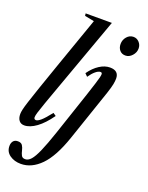

<svg xmlns="http://www.w3.org/2000/svg" viewBox="-190 -904 960 1249"><g transform="rotate(20 290.0 -279.0)"><path d="M51.5 10.5Q28 10.5 15.2 -5.8Q2.5 -22 2.5 -50Q2.5 -63 6.8 -82.5Q11 -102 23.8 -141.8Q36.5 -181.5 61 -253Q85.5 -324.5 126.5 -441.5L246 -781.5L180.5 -794.5L178.5 -811H360L177 -303.5Q146 -218 128.8 -169.2Q111.5 -120.5 104.5 -97Q97.5 -73.5 97.5 -63.5Q97.5 -47.5 112.5 -47.5Q123.5 -47.5 143.8 -64.2Q164 -81 203.5 -131L223.5 -117Q179.5 -54.5 134.8 -22Q90 10.5 51.5 10.5ZM514.5 -641.5Q489.5 -641.5 474.8 -658.5Q460 -675.5 460 -702Q460 -731 478.8 -752.5Q497.5 -774 524 -774Q547.5 -774 564 -756.2Q580.5 -738.5 580.5 -713.5Q580.5 -686 560.5 -663.8Q540.5 -641.5 514.5 -641.5ZM116 253.5Q71 253.5 39.2 231Q7.5 208.5 7.5 169Q7.5 148 18 134.8Q28.5 121.5 49.5 121.5Q72.5 121.5 81.5 135.8Q90.5 150 94.5 168.5Q98.5 187 106 201.2Q113.5 215.5 133.5 215Q153.5 215 172.2 194Q191 173 213.2 122.2Q235.5 71.5 265.5 -17.5L366.5 -318.5Q384.5 -373 394.2 -404.2Q404 -435.5 407.8 -450.8Q411.5 -466 411.5 -474Q411.5 -486 400 -486Q385.5 -486 366.5 -470.2Q347.5 -454.5 328.5 -426.5L310 -445Q340.5 -488 376.8 -511.2Q413 -534.5 449 -534.5Q510 -534.5 510 -479.5Q510 -463 505.8 -440.5Q501.5 -418 487 -374L365.5 -17.5Q317 124.5 253.8 189Q190.5 253.5 116 253.5Z"/></g></svg>

Font: Libre Caslon Condensed Medium Italic
Style: Regular
Weight: 500
Italic angle: -22.583°
Designer: Pablo Impallari, Rodrigo Fuenzalida, Katja Schimmel, Ertekin Erdin
Foundry: Pablo Impallari, Rodrigo Fuenzalida
Version: Version 2.000; ttfautohint (v1.8.4.7-5d5b);gftools[0.9.33]